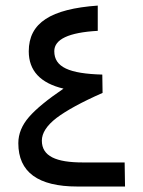

<svg xmlns="http://www.w3.org/2000/svg" viewBox="-20 -681 523 701"><path d="M353.5 -408.7C232.9 -412.1 178.2 -435.5 178.2 -494.1C178.2 -537.6 231 -562.5 336.9 -568.4V-660.6C165.5 -648.4 85 -597.7 85 -493.7C85 -422.9 127.4 -377.4 211.9 -357.4C153.8 -317.9 111.8 -283.7 85.9 -253.9C60.1 -224.1 46.9 -192.4 46.9 -158.2C46.9 -52.7 118.7 0 262.7 0H436.5L435.1 -87.9H282.2C185.1 -87.9 132.8 -110.4 132.8 -167.5C132.8 -195.3 150.9 -223.1 186.5 -250.5C222.2 -277.3 277.8 -308.1 354.5 -341.8Z"/></svg>

Font: Samim
Style: Regular
Weight: 400
Foundry: DejaVu fonts team - Redesigned by Saber Rastikerdar
Version: Version 4.0.5